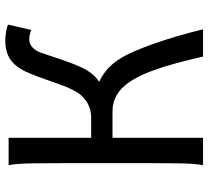

<svg xmlns="http://www.w3.org/2000/svg" viewBox="-50 -714 765 704"><g transform="rotate(-90 332.0 -362.5)"><path d="M178.2 -410.2H253.9Q265.6 -410.2 278.6 -413.1Q291.5 -416 304 -422.9Q316.4 -429.7 328.1 -440.9Q339.8 -452.1 349.1 -468.8Q361.8 -491.7 372.3 -521Q382.8 -550.3 393.3 -580.1Q403.8 -609.9 414.8 -636.5Q425.8 -663.1 439.5 -681.2Q456.5 -704.1 479.7 -714.6Q502.9 -725.1 532.2 -725.1Q547.9 -725.1 564.9 -722.4Q582 -719.7 593.3 -715.3L573.7 -629.9Q567.9 -632.8 557.6 -635Q547.4 -637.2 539.6 -637.2Q522.5 -637.2 510 -625.7Q497.6 -614.3 490.7 -595.7Q486.3 -583.5 480.5 -565.4Q474.6 -547.4 467.5 -526.4Q460.4 -505.4 452.1 -483.4Q443.8 -461.4 434.6 -441.9Q426.8 -425.8 414.8 -409.7Q402.8 -393.6 383.3 -380.9Q403.8 -372.1 425.5 -354.5Q447.3 -336.9 466.3 -307.6Q480.5 -286.1 495.1 -252.4Q509.8 -218.8 524.2 -177.7Q538.6 -136.7 551.8 -91.1Q564.9 -45.4 576.2 0H476.1Q463.4 -55.2 451.2 -100.1Q439 -145 426 -180.7Q413.1 -216.3 398.9 -242.9Q384.8 -269.5 368.7 -288.1Q351.6 -308.1 327.9 -320.1Q304.2 -332 275.9 -332H178.2V0H78.1Q83.5 -29.3 84.5 -84.7Q85.4 -140.1 85.4 -212.4V-500.5Q85.4 -572.8 84.5 -628.2Q83.5 -683.6 78.1 -712.9H178.2Z"/></g></svg>

Font: Andika
Style: Regular
Weight: 400
Designer: Victor Gaultney, Annie Olsen, Julie Remington, Don Collingsworth, Eric Hays
Foundry: SIL International
Version: Version 1.001